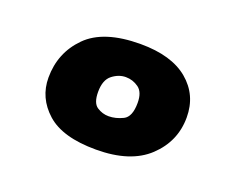

<svg xmlns="http://www.w3.org/2000/svg" viewBox="-58 -890 526 436"><g transform="rotate(20 205.5 -672.0)"><path d="M204 -542Q123 -542 85 -576Q47 -610 47 -659Q47 -719 88 -760.5Q129 -802 218 -802Q293 -802 333 -768.5Q373 -735 373 -681Q373 -623 330 -582.5Q287 -542 204 -542ZM205 -623Q222 -623 239.5 -631.5Q257 -640 257 -674Q257 -700 243 -710Q229 -720 212 -720Q195 -720 179.5 -708Q164 -696 164 -667Q164 -640 177 -631.5Q190 -623 205 -623Z"/></g></svg>

Font: Literata Black
Style: Italic
Weight: 900
Italic angle: -2°
Designer: Latin by Veronika Burian and Jose Scaglione. Greek by Irene Vlachou. Cyrillic by Vera Evstafieva
Foundry: TypeTogether
Version: Version 3.002